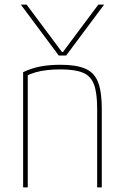

<svg xmlns="http://www.w3.org/2000/svg" viewBox="-20 -810 540 830"><path d="M70 -790H95L248 -585H252L405 -790H430L266 -570H234ZM80 -498Q115 -515 154 -522.5Q193 -530 242 -530Q310 -530 349 -513Q388 -496 404 -454.5Q420 -413 420 -340V0H400V-340Q400 -408 386.5 -444.5Q373 -481 339 -495.5Q305 -510 242 -510Q211 -510 184 -507Q157 -504 134 -497.5Q111 -491 89 -480L100 -494V0H80Z"/></svg>

Font: M PLUS 1 Code Thin
Style: Regular
Weight: 250
Designer: Coji Morishita
Foundry: UNDERFOREST DESIGN
Version: Version 1.002